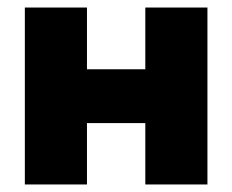

<svg xmlns="http://www.w3.org/2000/svg" viewBox="-20 -490 617 510"><path d="M366 -163H211V0H46V-470H211V-306H366V-470H531V0H366Z"/></svg>

Font: Tilda Sans Black
Style: Regular
Weight: 900
Designer: ParaType Ltd
Foundry: ParaType Ltd
Version: Version 1.009